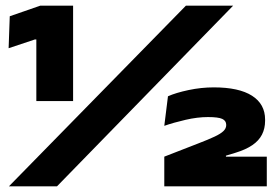

<svg xmlns="http://www.w3.org/2000/svg" viewBox="-20 -659 982 679"><path d="M108.5 -301.5V-519.5H103.5L10.5 -488.5L14.5 -601.5L122.5 -639H238.5V-301.5ZM11.5 0 637.5 -639H804.5L181.5 0ZM561 0V-105L680.5 -151.5Q717 -165.5 738.8 -175.8Q760.5 -186 770.2 -195.5Q780 -205 780 -216.5V-217.5Q780 -232 766 -238.5Q752 -245 715.5 -245Q678 -245 636 -235.2Q594 -225.5 561 -214L574 -318.5Q602 -331 646.8 -340.5Q691.5 -350 736 -350Q825 -350 871.2 -320.5Q917.5 -291 917.5 -236V-232Q917.5 -204.5 906.5 -183Q895.5 -161.5 872.5 -145.8Q849.5 -130 813.5 -119L779 -108.5V-83L711 -105H923.5V0Z"/></svg>

Font: Anek Latin Expanded ExtraBold
Style: Regular
Weight: 800
Width: 7
Designer: Yesha Goshar
Foundry: Ek Type
Version: Version 1.003